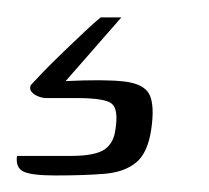

<svg xmlns="http://www.w3.org/2000/svg" viewBox="-66 -22 244 224"><path d="M-1.4 182.7Q-28.7 182.7 -38.4 178.3Q-48 173.8 -46.2 159.9Q-42 159.9 -25.2 159.9Q-8.4 159.9 16.6 159.9Q44.8 159.9 55.9 152.4Q67 144.8 68.8 128.1Q72.3 105.3 64.2 98.8Q56.2 92.4 23.1 92.4H-12.3Q-16.5 92.4 -21.5 90.4Q-26.4 88.5 -29.1 85.2Q-31.9 82 -30.2 77.4Q-26.1 72.8 -15.8 62.1Q-5.4 51.4 7.9 38.6Q21.2 25.8 33.2 14.5Q45.2 3.2 51.5 -1.7H75.6L10.6 72.6Q56.3 70.4 79.3 73.1Q102.3 75.9 108.4 88.4Q114.5 100.9 110.5 128.6Q106.5 156.4 92.8 167.6Q79.1 178.9 55.6 180.8Q32.2 182.7 -1.4 182.7Z"/></svg>

Font: Genos Thin
Style: Italic
Weight: 100
Italic angle: -8°
Designer: Robert E. Leuschke
Foundry: Robert E. Leuschke
Version: Version 1.010